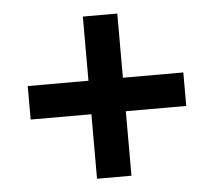

<svg xmlns="http://www.w3.org/2000/svg" viewBox="-43 -652 681 611"><g transform="rotate(-5 297.5 -346.0)"><path d="M546 -400V-293H353V-87H243V-293H49V-400H243V-605H353V-400Z"/></g></svg>

Font: Prodigy Sans SemiBold
Style: Regular
Weight: 600
Designer: Wei Huang
Foundry: Wei Huang
Version: Version 1.003; ttfautohint (v1.8.3)